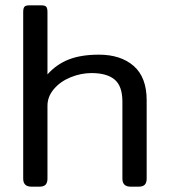

<svg xmlns="http://www.w3.org/2000/svg" viewBox="-20 -700 632 720"><path d="M67 -30V-655Q67 -669 71.5 -674.5Q76 -680 90 -680H135Q149 -680 153.5 -674.5Q158 -669 158 -655V-421Q192 -459 238 -477Q284 -495 351 -495Q433 -495 481.5 -452.5Q530 -410 530 -324V-30Q530 -15 523 -7.5Q516 0 500 0H470Q439 0 439 -30V-319Q439 -377 410 -401.5Q381 -426 323 -426Q284 -426 245.5 -410.5Q207 -395 182.5 -366.5Q158 -338 158 -303V-30Q158 -15 151 -7.5Q144 0 128 0H98Q67 0 67 -30Z"/></svg>

Font: Mitr Light
Style: Regular
Weight: 300
Designer: Thanarat Vachiruckul
Foundry: Cadson Demak
Version: Version 1.003